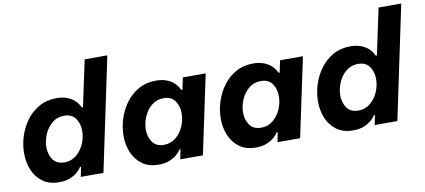

<svg xmlns="http://www.w3.org/2000/svg" viewBox="-70 -1009 2807 1268"><g transform="rotate(-10 1333.5 -375.0)"><path d="M239 10Q172 10 128.5 -22Q85 -54 63.5 -105.5Q42 -157 42 -217Q42 -274 60 -331Q78 -388 113 -435.5Q148 -483 199 -511.5Q250 -540 315 -540Q357 -540 386 -528.5Q415 -517 432.5 -501.5Q450 -486 459 -471.5Q468 -457 471 -450H478L544 -760H696L536 0H384L397 -65H390Q390 -65 382 -53.5Q374 -42 356 -27.5Q338 -13 309.5 -1.5Q281 10 239 10ZM296 -113Q342 -113 376 -141.5Q410 -170 428 -212.5Q446 -255 446 -298Q446 -346 421.5 -381.5Q397 -417 345 -417Q298 -417 264 -388.5Q230 -360 212 -317Q194 -274 194 -232Q194 -184 218.5 -148.5Q243 -113 296 -113Z M982 -540Q1024 -540 1053 -528.5Q1082 -517 1099.5 -501.5Q1117 -486 1126 -471.5Q1135 -457 1138 -450H1145L1162 -530H1315L1203 0H1051L1064 -65H1057Q1057 -65 1049 -53.5Q1041 -42 1023 -27.5Q1005 -13 976.5 -1.5Q948 10 906 10Q839 10 795.5 -22Q752 -54 730.5 -105.5Q709 -157 709 -217Q709 -274 727 -331Q745 -388 780 -435.5Q815 -483 866 -511.5Q917 -540 982 -540ZM1012 -417Q965 -417 931 -388.5Q897 -360 879 -317Q861 -274 861 -232Q861 -184 885.5 -148.5Q910 -113 963 -113Q1009 -113 1043 -141.5Q1077 -170 1095 -212.5Q1113 -255 1113 -298Q1113 -346 1088.5 -381.5Q1064 -417 1012 -417Z M1634 -540Q1676 -540 1705 -528.5Q1734 -517 1751.5 -501.5Q1769 -486 1778 -471.5Q1787 -457 1790 -450H1797L1814 -530H1967L1855 0H1703L1716 -65H1709Q1709 -65 1701 -53.5Q1693 -42 1675 -27.5Q1657 -13 1628.5 -1.5Q1600 10 1558 10Q1491 10 1447.5 -22Q1404 -54 1382.5 -105.5Q1361 -157 1361 -217Q1361 -274 1379 -331Q1397 -388 1432 -435.5Q1467 -483 1518 -511.5Q1569 -540 1634 -540ZM1664 -417Q1617 -417 1583 -388.5Q1549 -360 1531 -317Q1513 -274 1513 -232Q1513 -184 1537.5 -148.5Q1562 -113 1615 -113Q1661 -113 1695 -141.5Q1729 -170 1747 -212.5Q1765 -255 1765 -298Q1765 -346 1740.5 -381.5Q1716 -417 1664 -417Z M2210 10Q2143 10 2099.5 -22Q2056 -54 2034.5 -105.5Q2013 -157 2013 -217Q2013 -274 2031 -331Q2049 -388 2084 -435.5Q2119 -483 2170 -511.5Q2221 -540 2286 -540Q2328 -540 2357 -528.5Q2386 -517 2403.5 -501.5Q2421 -486 2430 -471.5Q2439 -457 2442 -450H2449L2515 -760H2667L2507 0H2355L2368 -65H2361Q2361 -65 2353 -53.5Q2345 -42 2327 -27.5Q2309 -13 2280.5 -1.5Q2252 10 2210 10ZM2267 -113Q2313 -113 2347 -141.5Q2381 -170 2399 -212.5Q2417 -255 2417 -298Q2417 -346 2392.5 -381.5Q2368 -417 2316 -417Q2269 -417 2235 -388.5Q2201 -360 2183 -317Q2165 -274 2165 -232Q2165 -184 2189.5 -148.5Q2214 -113 2267 -113Z"/></g></svg>

Font: Be Vietnam Pro
Style: Bold Italic
Weight: 700
Italic angle: -12°
Designer: Lam Bao, Tony Le, Vietanh Nguyen
Foundry: Yellow Type Foundry
Version: Version 1.002; ttfautohint (v1.8.3)